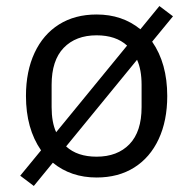

<svg xmlns="http://www.w3.org/2000/svg" viewBox="-20 -576 640 636"><path d="M47 6 116 -78Q66 -150 66 -258Q66 -340 94.5 -401Q123 -462 175.5 -495Q228 -528 300 -528Q385 -528 445 -479L508 -556L553 -522L484 -438Q534 -366 534 -258Q534 -176 505.5 -115Q477 -54 424.5 -21Q372 12 300 12Q215 12 155 -37L92 40ZM151 -295V-221Q151 -171 166 -138L401 -425Q364 -459 300 -459Q231 -459 191 -417.5Q151 -376 151 -295ZM449 -221V-295Q449 -345 434 -378L199 -91Q236 -57 300 -57Q369 -57 409 -98.5Q449 -140 449 -221Z"/></svg>

Font: iA Writer Duo V
Style: Regular
Weight: 400
Designer: Mike Abbink, Paul van der Laan, Pieter van Rosmalen, Oliver Reichenstein
Foundry: Information Architects Inc.
Version: Version 2.000